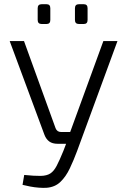

<svg xmlns="http://www.w3.org/2000/svg" viewBox="-20 -885 594 912"><path d="M538 -690 346 -167Q330 -124 311.5 -85Q293 -46 267 -21Q241 4 201 7Q186 8 165 6.5Q144 5 123.5 1Q103 -3 87 -7L95 -54Q144 -49 173 -49.5Q202 -50 219 -61Q236 -72 249.5 -98Q263 -124 281 -168L302 -223L309 -246L471 -690ZM94 -690 244 -276Q251 -258 270 -258H322L327 -202H254Q229 -202 214 -213Q199 -224 191 -245L26 -690ZM378 -865Q396 -865 396 -846V-790Q396 -771 378 -771H355Q336 -771 336 -790V-846Q336 -865 355 -865ZM201 -865Q219 -865 219 -846V-790Q219 -771 201 -771H178Q159 -771 159 -790V-846Q159 -865 178 -865Z"/></svg>

Font: Exo 2 Light
Style: Regular
Weight: 300
Designer: Natanael Gama
Foundry: Natanael Gama
Version: Version 2.010